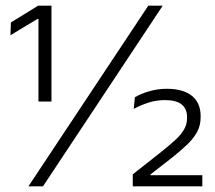

<svg xmlns="http://www.w3.org/2000/svg" viewBox="-20 -659 762 679"><path d="M162 -300H116V-592H112.5L17 -534.5L18.5 -579.5L115 -639H162ZM132 0H80.5L504.5 -639H555.5ZM695.5 0H449.5V-42.5L553.5 -124.5Q581.5 -147 601.2 -165.2Q621 -183.5 631.2 -201.8Q641.5 -220 641.5 -241V-244.5Q641.5 -274.5 622.2 -289.8Q603 -305 563.5 -305Q532.5 -305 504.8 -296Q477 -287 453 -274L457 -315Q476.5 -327 506.8 -336Q537 -345 569.5 -345Q628 -345 658.8 -320Q689.5 -295 689.5 -249V-244Q689.5 -216 677.5 -193.2Q665.5 -170.5 643 -148.8Q620.5 -127 589 -102L512 -42V-31L491.5 -39.5H695.5Z"/></svg>

Font: Anek Malayalam Medium Light
Style: Regular
Weight: 300
Version: Version 1.003